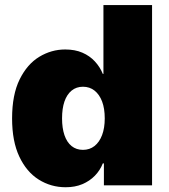

<svg xmlns="http://www.w3.org/2000/svg" viewBox="-20 -748 682 775"><path d="M245.1 7.8Q185.5 7.8 136.2 -23.2Q86.9 -54.2 57.9 -116Q28.8 -177.7 28.8 -270Q28.8 -365.7 59.3 -427.5Q89.8 -489.3 138.7 -518.8Q187.5 -548.3 243.2 -548.3Q282.7 -548.3 312.5 -535.4Q342.3 -522.5 363 -500Q383.8 -477.5 395 -449.7H397.5V-727.5H593.8V0H399.4V-88.4H395Q383.8 -60.1 362.8 -38.6Q341.8 -17.1 312.3 -4.6Q282.7 7.8 245.1 7.8ZM314.9 -143.1Q341.8 -143.1 361.6 -158.7Q381.3 -174.3 392.1 -202.9Q402.8 -231.4 402.8 -270Q402.8 -310.1 392.1 -338.4Q381.3 -366.7 361.6 -382.3Q341.8 -397.9 314.9 -397.9Q288.1 -397.9 269 -382.3Q250 -366.7 240.2 -338.4Q230.5 -310.1 230.5 -270Q230.5 -231 240.2 -202.4Q250 -173.8 269 -158.4Q288.1 -143.1 314.9 -143.1Z"/></svg>

Font: Inter 17pt Black
Style: Regular
Weight: 900
Version: Version 4.001;git-66647c0bb